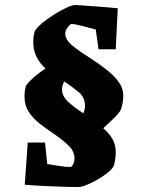

<svg xmlns="http://www.w3.org/2000/svg" viewBox="-20 -644 577 768"><path d="M281 -624Q287 -624 307.5 -622.5Q328 -621 354 -619Q380 -617 406.5 -615Q433 -613 451 -611L443 -447H374L363 -526Q338 -533 308 -540.5Q278 -548 267 -548Q260 -548 250.5 -534.5Q241 -521 241 -510Q241 -485 270.5 -461Q300 -437 342 -411Q374 -390 404 -367Q434 -344 453.5 -318Q473 -292 473 -261Q473 -247 470.5 -232.5Q468 -218 464 -207Q457 -192 435.5 -171Q414 -150 393 -131Q416 -112 429.5 -88.5Q443 -65 443 -36Q443 -20 440.5 -4.5Q438 11 435 20Q427 34 408.5 48.5Q390 63 368 75.5Q346 88 326 96Q306 104 294 104Q278 104 250.5 103.5Q223 103 191 101.5Q159 100 129.5 98.5Q100 97 79 95L91 -74H160L169 12Q195 16 218 20Q241 24 262 24Q267 24 272.5 13Q278 2 278 -10Q278 -39 254 -62Q230 -85 198 -107Q168 -127 140.5 -148Q113 -169 95.5 -196Q78 -223 78 -258Q78 -269 79.5 -281Q81 -293 85 -303Q109 -335 162 -370Q140 -390 126.5 -416Q113 -442 113 -477Q113 -500 119 -519Q127 -533 148 -551Q169 -569 195.5 -585.5Q222 -602 245.5 -613Q269 -624 281 -624ZM237 -318Q228 -302 228 -287Q228 -258 255 -234.5Q282 -211 313 -191Q320 -205 320 -221Q320 -255 293 -277Q266 -299 237 -318Z"/></svg>

Font: Grenze Gotisch Black
Style: Regular
Weight: 900
Designer: Renata Polastri
Foundry: Omnibus-Type
Version: Version 1.001